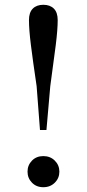

<svg xmlns="http://www.w3.org/2000/svg" viewBox="-20 -769 362 802"><path d="M161 13Q132 13 113.5 -6Q95 -25 95 -52Q95 -79 113.5 -98Q132 -117 161 -117Q190 -117 209 -98Q228 -79 228 -52Q228 -25 209 -6Q190 13 161 13ZM161 -749Q189 -749 205 -733Q221 -717 221 -685Q221 -646 213 -581.5Q205 -517 190 -409L174 -226H147L133 -409Q117 -517 109 -581.5Q101 -646 101 -685Q101 -717 117 -733Q133 -749 161 -749Z"/></svg>

Font: Noto Serif SC ExtraLight Medium
Style: Regular
Weight: 500
Version: Version 2.002-H1;hotconv 1.1.0;makeotfexe 2.6.0